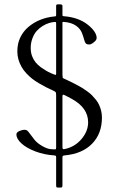

<svg xmlns="http://www.w3.org/2000/svg" viewBox="-20 -705 540 876"><path d="M264.9 -365 266.1 -350.6Q266.1 -349.6 267.5 -348.9Q268.8 -348.1 269 -347.8Q269.3 -347.4 271.6 -346.4Q273.9 -345.5 282.6 -341.4Q291.3 -337.4 301.4 -332.5Q311.5 -327.6 327.5 -319.3Q343.5 -311 353.9 -304.6Q364.3 -298.1 377.8 -288.5Q391.4 -278.8 400 -269.9Q408.7 -261 418.1 -249.3Q427.5 -237.5 432.6 -225.6Q445.1 -197.5 445.1 -168.9Q445.1 -95.7 400.6 -49.7Q356.2 -3.7 275.9 3.9Q268.8 4.6 266.8 6.3Q264.9 8.1 264.9 12.9V139.9Q264.9 147.9 262.8 149.4Q260.7 150.9 250.2 150.9Q239.7 150.9 237.9 149.2Q236.1 147.5 236.1 138.9V12.9Q236.1 7.6 234.5 6.1Q232.9 4.6 226.1 3.9Q181.9 1 141.8 -14Q101.8 -29.1 78.4 -50.2Q54.9 -71.3 54.9 -92Q54.9 -101.3 68.5 -107.2Q82 -113 90.9 -113Q99.9 -113 105 -108.5Q110.1 -104 118.3 -92.3Q126.5 -80.6 138.3 -66.2Q150.1 -51.8 172.7 -38.7Q195.3 -25.6 213 -24.3Q230.7 -22.9 232.4 -23.4Q236.1 -24.2 236.1 -31V-270Q236.1 -281 234.3 -284.2Q232.4 -287.4 218.8 -293.5Q205.1 -299.6 190.3 -307Q175.5 -314.5 157.6 -325.1Q139.6 -335.7 126.3 -346.2Q113 -356.7 99.7 -371Q86.4 -385.3 78.1 -400.4Q59.1 -434.1 59.1 -470.1Q59.1 -506.1 72.5 -533.9Q85.9 -561.8 108.9 -581.5Q157.2 -622.6 227.1 -629.9Q235.8 -629.9 235.8 -633.3L236.1 -637.9V-678Q236.1 -682.9 238.3 -684Q240.5 -685.1 246.1 -685.1H254.9Q264.9 -685.1 264.9 -678V-637Q264.9 -631.1 270 -631.1Q338.6 -626.2 381.8 -591.3Q420.9 -559.3 420.9 -532Q420.9 -523.7 413.1 -516.4Q397.5 -502 387.5 -502Q377.4 -502 373.5 -505.1Q369.6 -508.3 367.4 -513.7Q365.2 -519 363.3 -526Q361.3 -533 358.9 -541Q356.4 -549.1 352.9 -557.1Q349.4 -565.2 342.9 -573Q336.4 -580.8 327.6 -587.2Q305.2 -603.3 268.1 -605.2Q264.9 -605.2 264.9 -602.5ZM166.7 -397.9Q190.4 -380.9 211.1 -371.8Q231.7 -362.8 233.9 -363.2Q236.1 -363.5 236.1 -368.9V-597.9Q236.1 -602.5 235.4 -603.8Q234.6 -605 226 -604.5Q217.3 -604 202.9 -599.6Q188.5 -595.2 173.5 -585.7Q158.4 -576.2 146.7 -562.9Q135 -549.6 127.6 -529.1Q120.1 -508.5 120.1 -486.8Q120.1 -465.1 126.5 -448.7Q132.8 -432.4 142.3 -420.7Q151.9 -408.9 166.7 -397.9ZM264.9 -37.1Q264.9 -27.8 266.6 -25.6Q268.3 -23.4 274.9 -24.9Q321 -34.4 351.6 -70.3Q382.1 -106.2 382.1 -147Q382.1 -213.4 306.6 -254.4Q272.9 -272.9 268.9 -272.9Q264.9 -272.9 264.9 -266.1Z"/></svg>

Font: Fanwood Text
Style: Regular
Weight: 400
Version: Version 1.1001